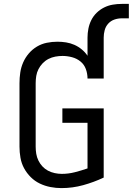

<svg xmlns="http://www.w3.org/2000/svg" viewBox="-20 -957 681 985"><path d="M295 8Q267 8 238.5 2.5Q210 -3 184 -15.5Q158 -28 137.5 -48.5Q117 -69 103.5 -94Q90 -119 85 -147.5Q80 -176 80 -205V-530Q80 -558 84 -585Q88 -612 99 -637Q110 -662 128 -683Q146 -704 169.5 -718Q193 -732 220 -737.5Q247 -743 275 -743Q297 -743 319 -739.5Q341 -736 361.5 -727Q382 -718 399.5 -703.5Q417 -689 429 -671V-764Q429 -787 433.5 -810Q438 -833 448.5 -854Q459 -875 476 -891.5Q493 -908 514 -918.5Q535 -929 558 -933Q581 -937 605 -937H641V-863H605Q585 -863 566.5 -856.5Q548 -850 535 -835.5Q522 -821 517 -802Q512 -783 512 -764V-554H429Q429 -579 420.5 -602.5Q412 -626 393 -641.5Q374 -657 349.5 -663.5Q325 -670 301 -670Q282 -670 263.5 -666.5Q245 -663 228.5 -654.5Q212 -646 199 -632.5Q186 -619 177.5 -602.5Q169 -586 166 -567.5Q163 -549 163 -530V-205Q163 -186 166 -168Q169 -150 177 -133.5Q185 -117 197.5 -103.5Q210 -90 226 -81.5Q242 -73 260.5 -69Q279 -65 297 -65Q331 -65 364 -73.5Q397 -82 429 -93V-327H300V-401H512V-46Q461 -22 406.5 -7Q352 8 295 8Z"/></svg>

Font: Iosevka SS04 Extended
Style: Regular
Weight: 400
Width: 7
Monospace: yes
Designer: Belleve Invis
Foundry: Belleve Invis
Version: Version 19.0.0; ttfautohint (v1.8.4)